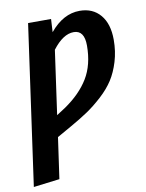

<svg xmlns="http://www.w3.org/2000/svg" viewBox="-98 -604 672 884"><g transform="rotate(-10 238.5 -162.0)"><path d="M335.9 -543Q397 -543 432.4 -501.2Q467.8 -459.5 467.8 -384.8Q467.8 -330.6 453.4 -283.2Q439 -235.8 416.5 -200.9Q394 -166 357.7 -132.8Q321.3 -99.6 287.4 -76.7Q253.4 -53.7 206.1 -26.9L137.2 12.2L109.9 204.1L-12.2 219.2L92.8 -528.8H200.2L196.8 -467.8Q258.8 -543 335.9 -543ZM190.9 -113.8Q265.6 -164.6 303.7 -227.3Q341.8 -290 341.8 -379.9Q341.8 -451.2 292 -451.2Q242.2 -451.2 192.9 -386.2L150.9 -87.9Z"/></g></svg>

Font: Fira Sans Compressed Medium
Style: Italic
Weight: 500
Width: 3
Italic angle: -8°
Designer: Carrois Corporate & Edenspiekermann AG
Foundry: Carrois Corporate GbR & Edenspiekermann AG
Version: Version 4.203;PS 004.203;hotconv 1.0.88;makeotf.lib2.5.64775